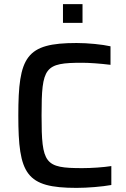

<svg xmlns="http://www.w3.org/2000/svg" viewBox="-20 -905 614 933"><path d="M286 -885V-794H381V-885ZM352 8C406 8 477 2 521 -6V-98C483 -92 425 -88 380 -88C197 -88 182 -108 182 -344C182 -580 197 -600 380 -600C414 -600 469 -596 517 -590V-680C477 -689 408 -696 352 -696C106 -696 69 -630 69 -344C69 -58 106 8 352 8Z"/></svg>

Font: Saira UNSAM Medium
Style: Regular
Weight: 500
Designer: Hector Gatti with collaboration of the Omnibus-Type team
Foundry: Omnibus-Type
Version: Version 0.072;PS 000.072;hotconv 1.0.88;makeotf.lib2.5.64775